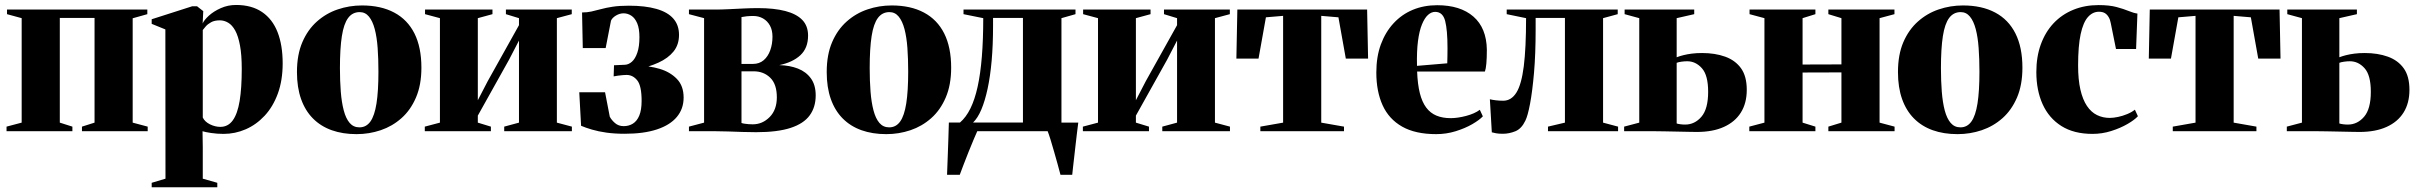

<svg xmlns="http://www.w3.org/2000/svg" viewBox="-20 -542 9988 793"><path d="M7 0V-19L69.5 -35.5V-467L9 -483.5V-502.5H588.5V-483.5L528 -466.5V-35.5L590 -19V0H318.5V-19L370.5 -35.5V-468H227V-35.5L279 -19V0Z M606.5 231.5V213L663.5 196L663 -420.5L606.5 -443.5V-462.5L773.5 -516H794L819.5 -496L817 -445Q822.5 -458.5 842.2 -476.8Q862 -495 891.5 -508.2Q921 -521.5 955 -521.5Q1019.5 -521.5 1062.5 -492.2Q1105.5 -463 1126.5 -409Q1147.5 -355 1147.5 -280.5Q1147.5 -210 1127.5 -155.5Q1107.5 -101 1073 -64Q1038.5 -27 994.8 -8Q951 11 903.5 11Q876 11 851.5 7.2Q827 3.5 816.5 0L817.5 65V196L877.5 213V231.5ZM890 -18Q922 -18 941.5 -45Q961 -72 969.8 -125.2Q978.5 -178.5 978.5 -257Q978.5 -315.5 971.2 -354.2Q964 -393 951.5 -415.8Q939 -438.5 922.5 -448.2Q906 -458 888 -458Q866 -458 852 -450.2Q838 -442.5 829.8 -433Q821.5 -423.5 817.5 -418V-56.5Q826 -39 847.2 -28.5Q868.5 -18 890 -18Z M1206.5 -244.5Q1206.5 -316 1228.8 -367.8Q1251 -419.5 1289 -453.2Q1327 -487 1375 -503.2Q1423 -519.5 1475 -519.5Q1553 -519.5 1608 -490.2Q1663 -461 1691.8 -403.8Q1720.5 -346.5 1720.5 -262.5Q1720.5 -191.5 1698.2 -139.5Q1676 -87.5 1638.2 -54Q1600.5 -20.5 1552.5 -4.2Q1504.5 12 1452.5 12Q1395.5 12 1350 -4.2Q1304.5 -20.5 1272.5 -52.8Q1240.5 -85 1223.5 -133Q1206.5 -181 1206.5 -244.5ZM1464.5 -16Q1492.5 -16 1509.8 -40Q1527 -64 1535 -114.8Q1543 -165.5 1543 -245.5Q1543 -298.5 1539.8 -343.5Q1536.5 -388.5 1527.8 -421.8Q1519 -455 1503.8 -473.5Q1488.5 -492 1465.5 -492Q1436 -492 1418 -468Q1400 -444 1392 -393Q1384 -342 1384 -260.5Q1384 -208 1387.5 -163.5Q1391 -119 1399.8 -85.8Q1408.5 -52.5 1424.2 -34.2Q1440 -16 1464.5 -16Z M1734.5 0V-19L1797 -35.5V-467L1735.5 -483.5V-502.5H2014V-483.5L1953.5 -467V-128L1994.5 -207L2123.5 -438V-467L2069.5 -483.5V-502.5H2341.5V-483.5L2280 -467V-35.5L2342 -19V0H2062.5V-19L2123.5 -35.5V-374.5L2082.5 -295.5L1953.5 -64.5V-35.5L2007.5 -19V0Z M2559.5 10.5Q2519 10.5 2485 5.8Q2451 1 2424.8 -6.8Q2398.5 -14.5 2380 -22.5L2372.5 -161H2479L2498.5 -60Q2505.5 -46.5 2520 -33.8Q2534.5 -21 2556 -21Q2577.5 -21 2594.2 -31.5Q2611 -42 2620.5 -65Q2630 -88 2630 -125.5Q2630 -187.5 2612 -210Q2594 -232.5 2568 -232.5Q2563 -232.5 2553 -231.8Q2543 -231 2532.2 -229.5Q2521.5 -228 2514.5 -226.5L2516 -272.5L2561 -274.5Q2576 -275 2589.8 -287Q2603.5 -299 2612.2 -324.2Q2621 -349.5 2621 -388.5Q2621 -424 2611.8 -445.8Q2602.5 -467.5 2587.5 -477.2Q2572.5 -487 2555.5 -487Q2539.5 -487 2524 -477.8Q2508.5 -468.5 2503.5 -456.5L2481.5 -343.5H2387L2384 -490.5Q2404.5 -490.5 2422.8 -494.5Q2441 -498.5 2461.8 -504.2Q2482.5 -510 2510.2 -514.2Q2538 -518.5 2577.5 -518.5Q2645 -518.5 2691.2 -505.2Q2737.5 -492 2761 -465.2Q2784.5 -438.5 2784.5 -398Q2784.5 -357.5 2762 -329.5Q2739.5 -301.5 2699.2 -283.2Q2659 -265 2606 -254L2614 -270.5Q2660.5 -270.5 2704 -257.8Q2747.5 -245 2775.5 -216.2Q2803.5 -187.5 2803.5 -139Q2803.5 -92.5 2775.5 -59Q2747.5 -25.5 2693.2 -7.5Q2639 10.5 2559.5 10.5Z M3102.5 4Q3075.5 4 3046.2 3Q3017 2 2988.5 1Q2960 0 2937 0H2825.5V-19L2888 -35.5V-467L2825.5 -483.5V-502.5H2935Q2959 -502.5 2989.5 -504Q3020 -505.5 3051.8 -507Q3083.5 -508.5 3111 -508.5Q3177.5 -508.5 3223.5 -496.5Q3269.5 -484.5 3293.5 -459.8Q3317.5 -435 3317.5 -395Q3317.5 -343.5 3285.8 -314Q3254 -284.5 3198.5 -273Q3241.5 -272 3275.5 -258.8Q3309.5 -245.5 3329.2 -218.2Q3349 -191 3349 -148Q3349 -99.5 3324.2 -65.5Q3299.5 -31.5 3245.5 -13.8Q3191.5 4 3102.5 4ZM3089 -28.5Q3129 -28.5 3158.8 -58.5Q3188.5 -88.5 3188.5 -140Q3188.5 -194.5 3161.2 -221Q3134 -247.5 3092.5 -247.5H3042.5V-34Q3048.5 -32 3055.8 -31Q3063 -30 3071.5 -29.2Q3080 -28.5 3089 -28.5ZM3042.5 -278H3090Q3116 -278 3134 -293.2Q3152 -308.5 3161.2 -334.2Q3170.5 -360 3170.5 -390.5Q3170.5 -417.5 3160 -436.5Q3149.5 -455.5 3131.5 -465.8Q3113.5 -476 3091.5 -476Q3076.5 -476 3064.5 -474.8Q3052.5 -473.5 3042.5 -471.5Z M3394.5 -244.5Q3394.5 -316 3416.8 -367.8Q3439 -419.5 3477 -453.2Q3515 -487 3563 -503.2Q3611 -519.5 3663 -519.5Q3741 -519.5 3796 -490.2Q3851 -461 3879.8 -403.8Q3908.5 -346.5 3908.5 -262.5Q3908.5 -191.5 3886.2 -139.5Q3864 -87.5 3826.2 -54Q3788.5 -20.5 3740.5 -4.2Q3692.5 12 3640.5 12Q3583.5 12 3538 -4.2Q3492.5 -20.5 3460.5 -52.8Q3428.5 -85 3411.5 -133Q3394.5 -181 3394.5 -244.5ZM3652.5 -16Q3680.5 -16 3697.8 -40Q3715 -64 3723 -114.8Q3731 -165.5 3731 -245.5Q3731 -298.5 3727.8 -343.5Q3724.5 -388.5 3715.8 -421.8Q3707 -455 3691.8 -473.5Q3676.5 -492 3653.5 -492Q3624 -492 3606 -468Q3588 -444 3580 -393Q3572 -342 3572 -260.5Q3572 -208 3575.5 -163.5Q3579 -119 3587.8 -85.8Q3596.5 -52.5 3612.2 -34.2Q3628 -16 3652.5 -16Z M3935 0V-31L3945 -36Q3970 -57.5 3988 -94Q4006 -130.5 4017.8 -183.8Q4029.5 -237 4035.2 -307.5Q4041 -378 4041 -467L3959.5 -483.5V-502.5H4422V-483.5L4364 -467V0ZM3999 -36H4205V-468H4081.5V-435.5Q4081.5 -357 4075.8 -291.8Q4070 -226.5 4059 -175.5Q4048 -124.5 4033 -89.2Q4018 -54 3999 -36ZM3891.5 180Q3893 144.5 3894.2 108.5Q3895.5 72.5 3896.8 36.2Q3898 0 3899 -36H4073.5L4018 -4Q4011.5 10 4001.5 34Q3991.5 58 3980.2 85.8Q3969 113.5 3959.5 138.8Q3950 164 3944 180ZM4360 180Q4355.5 161.5 4348.2 136Q4341 110.5 4333.5 84Q4326 57.5 4318.8 34.2Q4311.5 11 4306 -3L4289.5 -35.5H4433.5Q4431 -16 4428.2 6.5Q4425.5 29 4422.8 52.8Q4420 76.5 4417.5 99.5Q4415 122.5 4412.5 143Q4410 163.5 4408.5 180Z M4452.5 0V-19L4515 -35.5V-467L4453.5 -483.5V-502.5H4732V-483.5L4671.5 -467V-128L4712.5 -207L4841.5 -438V-467L4787.5 -483.5V-502.5H5059.5V-483.5L4998 -467V-35.5L5060 -19V0H4780.5V-19L4841.5 -35.5V-374.5L4800.5 -295.5L4671.5 -64.5V-35.5L4725.5 -19V0Z M5185.5 0V-19L5279.5 -35.5V-476.5L5208.5 -470.5L5178 -300H5086.5L5090.5 -502.5H5626.5L5630.5 -300H5538.5L5508 -470.5L5437 -476.5V-35.5L5531 -19V0Z M5911.5 12Q5826 12 5771.2 -19Q5716.5 -50 5690.5 -107.2Q5664.5 -164.5 5664.5 -242.5Q5664.5 -307.5 5683.2 -358.5Q5702 -409.5 5735.8 -446Q5769.5 -482.5 5815.2 -501.5Q5861 -520.5 5916 -520.5Q6011.5 -520.5 6065.5 -473.5Q6119.5 -426.5 6121 -337Q6121 -303 6119 -280.2Q6117 -257.5 6113 -246.5H5833Q5835 -194 5844.2 -157.2Q5853.5 -120.5 5870.5 -97.8Q5887.5 -75 5912.8 -64.5Q5938 -54 5971.5 -54Q6000 -54 6035.2 -63.2Q6070.5 -72.5 6092 -88.5L6104.5 -61.5Q6090.5 -46.5 6060.8 -29.2Q6031 -12 5992.2 0Q5953.5 12 5911.5 12ZM5832.5 -270 5957.5 -280.5Q5958 -297 5958.2 -311.8Q5958.5 -326.5 5958.5 -343Q5958.5 -418 5948.8 -455.5Q5939 -493 5907.5 -493Q5892 -493 5878 -480.5Q5864 -468 5853 -441.2Q5842 -414.5 5836.5 -372.2Q5831 -330 5832.5 -270Z M6187 10.5Q6169.5 10.5 6159.2 8.5Q6149 6.5 6141.5 4.5L6133.5 -132Q6143.5 -129.5 6157.8 -127.8Q6172 -126 6188.5 -126Q6222 -126 6243 -159.5Q6264 -193 6273.5 -268Q6283 -343 6283 -467L6203 -483.5V-502.5H6661.5V-483.5L6601 -467V-35.5L6663 -19V0H6373.5V-19L6443.5 -35.5V-468H6322.5V-420.5Q6322.5 -319 6315.8 -241.5Q6309 -164 6299.5 -113.8Q6290 -63.5 6280 -43.5Q6264 -10 6238.5 0.2Q6213 10.5 6187 10.5Z M6688 0V-19L6750.5 -35.5V-467L6690 -483.5V-502.5H6977.5V-483.5L6905 -467V-305.5Q6918 -310.5 6933 -314.2Q6948 -318 6967.2 -320.5Q6986.5 -323 7010 -323Q7063.5 -323 7105.2 -308Q7147 -293 7170.8 -260Q7194.5 -227 7194.5 -171Q7194.5 -116 7170.2 -77.2Q7146 -38.5 7100 -17.8Q7054 3 6988.5 3Q6977 3 6954.5 2.5Q6932 2 6905.8 1.5Q6879.5 1 6856 0.5Q6832.5 0 6818 0ZM6940 -27.5Q6979.5 -27.5 7007.2 -59.8Q7035 -92 7035 -163Q7035 -231.5 7009.2 -260.2Q6983.5 -289 6948.5 -289Q6937 -289 6924.5 -287.2Q6912 -285.5 6905 -282.5V-32Q6911 -30 6920.5 -28.8Q6930 -27.5 6940 -27.5Z M7205 0V-19L7267.5 -35.5V-467L7206 -483.5V-502.5H7478V-483.5L7425 -467V-275.5L7585.5 -276V-467L7531.5 -483.5V-502.5H7804.5V-483.5L7743 -467V-35.5L7805 -19V0H7531.5V-19L7585.5 -35.5V-243L7425 -242.5V-35.5L7478 -19V0Z M7819 -244.5Q7819 -316 7841.2 -367.8Q7863.5 -419.5 7901.5 -453.2Q7939.5 -487 7987.5 -503.2Q8035.5 -519.5 8087.5 -519.5Q8165.5 -519.5 8220.5 -490.2Q8275.5 -461 8304.2 -403.8Q8333 -346.5 8333 -262.5Q8333 -191.5 8310.8 -139.5Q8288.5 -87.5 8250.8 -54Q8213 -20.5 8165 -4.2Q8117 12 8065 12Q8008 12 7962.5 -4.2Q7917 -20.5 7885 -52.8Q7853 -85 7836 -133Q7819 -181 7819 -244.5ZM8077 -16Q8105 -16 8122.2 -40Q8139.5 -64 8147.5 -114.8Q8155.5 -165.5 8155.5 -245.5Q8155.5 -298.5 8152.2 -343.5Q8149 -388.5 8140.2 -421.8Q8131.5 -455 8116.2 -473.5Q8101 -492 8078 -492Q8048.5 -492 8030.5 -468Q8012.5 -444 8004.5 -393Q7996.5 -342 7996.5 -260.5Q7996.5 -208 8000 -163.5Q8003.5 -119 8012.2 -85.8Q8021 -52.5 8036.8 -34.2Q8052.5 -16 8077 -16Z M8622.5 11Q8545.5 11 8494 -21.5Q8442.5 -54 8416.5 -111.5Q8390.5 -169 8390.5 -244.5Q8390.5 -307.5 8409 -358.5Q8427.5 -409.5 8461.5 -445.8Q8495.5 -482 8543 -501.5Q8590.5 -521 8647.5 -521Q8692 -521 8721.8 -513Q8751.5 -505 8772 -496.5Q8792.5 -488 8808 -486L8802.5 -339.5H8719.5L8698 -446Q8695.5 -460.5 8689.2 -471.2Q8683 -482 8673.5 -487.8Q8664 -493.5 8649 -493.5Q8623 -493.5 8603.5 -471.5Q8584 -449.5 8573.5 -400.8Q8563 -352 8563 -271.5Q8563 -213 8572.5 -171.8Q8582 -130.5 8599.5 -104.5Q8617 -78.5 8641 -66.8Q8665 -55 8693.5 -55Q8708.5 -55 8727.8 -59Q8747 -63 8765.8 -70.8Q8784.5 -78.5 8797.5 -89L8810 -62Q8796.5 -47 8767.2 -30Q8738 -13 8700.2 -1Q8662.5 11 8622.5 11Z M8954 0V-19L9048 -35.5V-476.5L8977 -470.5L8946.5 -300H8855L8859 -502.5H9395L9399 -300H9307L9276.5 -470.5L9205.5 -476.5V-35.5L9299.5 -19V0Z M9425 0V-19L9487.5 -35.5V-467L9427 -483.5V-502.5H9714.5V-483.5L9642 -467V-305.5Q9655 -310.5 9670 -314.2Q9685 -318 9704.2 -320.5Q9723.5 -323 9747 -323Q9800.5 -323 9842.2 -308Q9884 -293 9907.8 -260Q9931.5 -227 9931.5 -171Q9931.5 -116 9907.2 -77.2Q9883 -38.5 9837 -17.8Q9791 3 9725.5 3Q9714 3 9691.5 2.5Q9669 2 9642.8 1.5Q9616.5 1 9593 0.5Q9569.5 0 9555 0ZM9677 -27.5Q9716.5 -27.5 9744.2 -59.8Q9772 -92 9772 -163Q9772 -231.5 9746.2 -260.2Q9720.5 -289 9685.5 -289Q9674 -289 9661.5 -287.2Q9649 -285.5 9642 -282.5V-32Q9648 -30 9657.5 -28.8Q9667 -27.5 9677 -27.5Z"/></svg>

Font: Merriweather 144pt ExtraBold
Style: Regular
Weight: 800
Version: Version 2.100